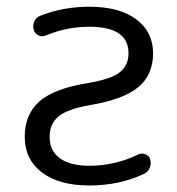

<svg xmlns="http://www.w3.org/2000/svg" viewBox="-20 -573 536 580"><path d="M250 -552.7Q340.8 -552.7 391.6 -514.6Q442.4 -476.6 442.4 -412.1Q442.4 -346.7 397.5 -309.6Q352.5 -272.5 253.9 -255.9Q184.6 -244.1 157.2 -221.7Q129.9 -199.2 129.9 -159.2Q129.9 -117.2 161.1 -94.7Q192.4 -72.3 250 -72.3Q328.1 -72.3 397.5 -106.4Q408.2 -111.3 419.4 -106.9Q430.7 -102.5 433.6 -91.8Q437.5 -79.1 432.6 -66.4Q427.7 -53.7 415 -47.9Q340.8 -12.7 250 -12.7Q158.2 -12.7 106.4 -52.2Q54.7 -91.8 54.7 -159.7Q54.7 -227.5 99.1 -266.6Q143.6 -305.7 246.1 -322.3Q316.4 -334 342.3 -355Q368.2 -376 368.2 -412.1Q368.2 -492.2 250 -492.2Q181.6 -492.2 118.2 -465.8Q106.4 -460.9 95.7 -466.3Q85 -471.7 82 -482.4Q78.1 -496.1 83.5 -508.3Q88.9 -520.5 101.6 -525.4Q170.9 -552.7 250 -552.7Z"/></svg>

Font: Gen Jyuu Gothic P Normal
Style: Regular
Weight: 300
Designer: [Source Han Sans]
Ryoko NISHIZUKA  (kana & ideographs); Paul D. Hunt (Latin, Greek & Cyrillic); Wenlong ZHANG  (bopomofo
Version: Version 1.002.20150607